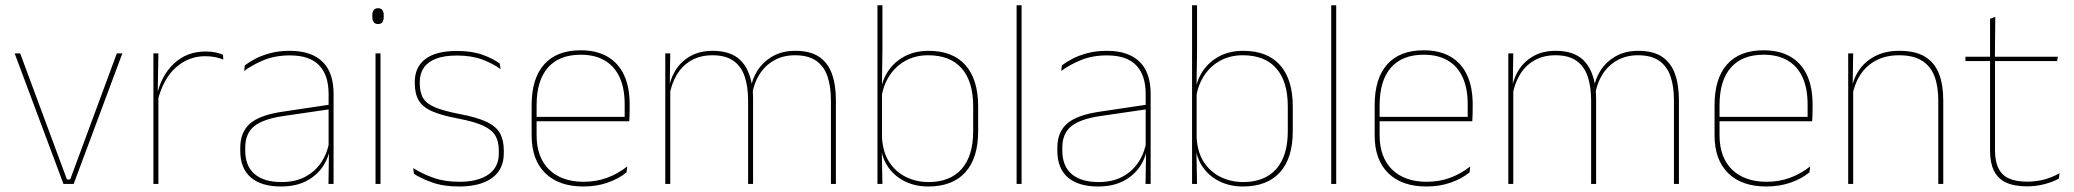

<svg xmlns="http://www.w3.org/2000/svg" viewBox="-20 -684 7714 714"><path d="M241 -16.5 414.5 -485.5H435L254 0H216L34.5 -485.5H55L229 -16.5Z M566 -308.5 556.5 -320.5 562 -325Q578.5 -402 626.5 -447.2Q674.5 -492.5 744.5 -492.5Q765.5 -492.5 781.8 -489Q798 -485.5 809 -480.5L810.5 -462.5Q797.5 -468 780.5 -471.5Q763.5 -475 743 -475Q681.5 -475 634.2 -433.2Q587 -391.5 566 -308.5ZM550.5 0V-485.5H569L566.5 -335L569 -332.5V0Z M1201.5 0 1203.5 -128 1202 -131.5V-292V-334.5Q1202 -404.5 1166.8 -441.2Q1131.5 -478 1058 -478Q1003.5 -478 960.5 -460.2Q917.5 -442.5 888 -420L890.5 -441Q906 -453 929.8 -465.5Q953.5 -478 985.8 -486.5Q1018 -495 1058 -495Q1099.5 -495 1130 -484.2Q1160.5 -473.5 1180.8 -453Q1201 -432.5 1210.8 -402.8Q1220.5 -373 1220.5 -335V0ZM1024.5 9.5Q952 9.5 912.8 -24.2Q873.5 -58 873.5 -123V-134.5Q873.5 -192.5 909.5 -224.2Q945.5 -256 1030 -268.5L1211 -295.5L1211.5 -278.5L1033.5 -252.5Q958.5 -241.5 925.2 -214.5Q892 -187.5 892 -135.5V-124Q892 -66.5 926.8 -36.8Q961.5 -7 1027 -7Q1079 -7 1116.2 -27.2Q1153.5 -47.5 1176 -82.2Q1198.5 -117 1205 -160.5L1214.5 -142H1208.5Q1204.5 -102.5 1182.5 -67.8Q1160.5 -33 1121 -11.8Q1081.5 9.5 1024.5 9.5Z M1376.5 0V-485.5H1395V0ZM1386 -594.5Q1375.5 -594.5 1370 -601.2Q1364.5 -608 1364.5 -622V-626.5Q1364.5 -640 1370 -646.8Q1375.5 -653.5 1386 -653.5Q1396.5 -653.5 1401.8 -646.8Q1407 -640 1407 -626.5V-622Q1407 -608 1401.8 -601.2Q1396.5 -594.5 1386 -594.5Z M1687.5 9.5Q1629 9.5 1587.2 -5.5Q1545.5 -20.5 1519.5 -37.5L1516.5 -59Q1551.5 -37 1592.8 -22.5Q1634 -8 1688.5 -8Q1757 -8 1796 -34.8Q1835 -61.5 1835 -113.5V-123.5Q1835 -157 1822.5 -179Q1810 -201 1777.5 -216.2Q1745 -231.5 1684.5 -243Q1623 -254.5 1587.5 -270Q1552 -285.5 1537.2 -310.5Q1522.5 -335.5 1522.5 -374.5V-379.5Q1522.5 -434.5 1561.8 -464.5Q1601 -494.5 1679.5 -494.5Q1735.5 -494.5 1775.2 -480Q1815 -465.5 1838.5 -447.5L1841.5 -427Q1811 -449 1771.8 -463.2Q1732.5 -477.5 1679 -477.5Q1632 -477.5 1601.5 -465.8Q1571 -454 1556 -432Q1541 -410 1541 -379.5V-374.5Q1541 -339.5 1554.2 -318.2Q1567.5 -297 1600 -284Q1632.5 -271 1689 -260Q1753 -248 1788.8 -231.2Q1824.5 -214.5 1839 -188.8Q1853.5 -163 1853.5 -124.5V-113.5Q1853.5 -54 1809.8 -22.2Q1766 9.5 1687.5 9.5Z M2149.5 9.5Q2058 9.5 2007.5 -40.2Q1957 -90 1957 -180.5V-292.5Q1957 -392.5 2003.8 -444.8Q2050.5 -497 2139.5 -497Q2198 -497 2238.8 -473.5Q2279.5 -450 2300.5 -405.2Q2321.5 -360.5 2321.5 -296.5V-279.5Q2321.5 -268.5 2321.2 -257.5Q2321 -246.5 2320 -233H2303Q2303 -250.5 2303 -266.5Q2303 -282.5 2303 -296Q2303 -355.5 2284.2 -396.5Q2265.5 -437.5 2229 -459Q2192.5 -480.5 2139.5 -480.5Q2059.5 -480.5 2017.5 -432.5Q1975.5 -384.5 1975.5 -292.5V-243.5V-239.5V-181Q1975.5 -140 1987.2 -108Q1999 -76 2021.5 -53.8Q2044 -31.5 2076.5 -19.8Q2109 -8 2150 -8Q2197.5 -8 2237.5 -22.8Q2277.5 -37.5 2312.5 -65L2310 -43Q2280.5 -19 2239.5 -4.8Q2198.5 9.5 2149.5 9.5ZM1965.5 -233V-249.5H2313.5V-233Z M3070 0V-310Q3070 -363 3057 -400.5Q3044 -438 3014.8 -458.2Q2985.5 -478.5 2936.5 -478.5Q2892 -478.5 2858.2 -459.2Q2824.5 -440 2803.8 -406.8Q2783 -373.5 2777 -331.5L2766.5 -351.5H2771.5Q2776 -389 2797 -421.8Q2818 -454.5 2853.5 -474.8Q2889 -495 2937.5 -495Q2993 -495 3026 -472.8Q3059 -450.5 3073.8 -409.2Q3088.5 -368 3088.5 -311V0ZM2454 0V-485.5H2472.5L2470.5 -357.5H2472.5V0ZM2762 0V-309.5Q2762 -362.5 2749 -400.2Q2736 -438 2707 -458.2Q2678 -478.5 2629.5 -478.5Q2583.5 -478.5 2549.8 -458.8Q2516 -439 2495.8 -404.2Q2475.5 -369.5 2469 -325L2458.5 -344H2465.5Q2470 -385 2490 -419.2Q2510 -453.5 2545.5 -474.2Q2581 -495 2630.5 -495Q2697 -495 2732.8 -460.8Q2768.5 -426.5 2778 -358Q2779.5 -346.5 2780 -336Q2780.5 -325.5 2780.5 -314V0Z M3432 9.5Q3382 9.5 3342.2 -11Q3302.5 -31.5 3279 -68.5Q3255.5 -105.5 3255 -155.5H3249L3260 -172Q3263 -117.5 3287.2 -80.8Q3311.5 -44 3349.8 -25.5Q3388 -7 3433 -7Q3513 -7 3556 -55.5Q3599 -104 3599 -196V-288.5Q3599 -381 3556.2 -429.8Q3513.5 -478.5 3431.5 -478.5Q3385.5 -478.5 3349 -459Q3312.5 -439.5 3289 -404.5Q3265.5 -369.5 3258 -323L3249 -341.5H3254.5Q3259.5 -384 3282.2 -418.8Q3305 -453.5 3343.5 -474.2Q3382 -495 3433.5 -495Q3523 -495 3570.2 -441.8Q3617.5 -388.5 3617.5 -288.5V-196Q3617.5 -96 3569.8 -43.2Q3522 9.5 3432 9.5ZM3243 0V-664.5H3261.5V-494.5L3259.5 -356L3260 -346.5V-138L3259 -130.5L3261.5 0Z M3760.5 0V-664.5H3779V0Z M4240 0 4242 -128 4240.5 -131.5V-292V-334.5Q4240.5 -404.5 4205.2 -441.2Q4170 -478 4096.5 -478Q4042 -478 3999 -460.2Q3956 -442.5 3926.5 -420L3929 -441Q3944.5 -453 3968.2 -465.5Q3992 -478 4024.2 -486.5Q4056.5 -495 4096.5 -495Q4138 -495 4168.5 -484.2Q4199 -473.5 4219.2 -453Q4239.5 -432.5 4249.2 -402.8Q4259 -373 4259 -335V0ZM4063 9.5Q3990.5 9.5 3951.2 -24.2Q3912 -58 3912 -123V-134.5Q3912 -192.5 3948 -224.2Q3984 -256 4068.5 -268.5L4249.5 -295.5L4250 -278.5L4072 -252.5Q3997 -241.5 3963.8 -214.5Q3930.5 -187.5 3930.5 -135.5V-124Q3930.5 -66.5 3965.2 -36.8Q4000 -7 4065.5 -7Q4117.5 -7 4154.8 -27.2Q4192 -47.5 4214.5 -82.2Q4237 -117 4243.5 -160.5L4253 -142H4247Q4243 -102.5 4221 -67.8Q4199 -33 4159.5 -11.8Q4120 9.5 4063 9.5Z M4602 9.5Q4552 9.5 4512.2 -11Q4472.5 -31.5 4449 -68.5Q4425.5 -105.5 4425 -155.5H4419L4430 -172Q4433 -117.5 4457.2 -80.8Q4481.5 -44 4519.8 -25.5Q4558 -7 4603 -7Q4683 -7 4726 -55.5Q4769 -104 4769 -196V-288.5Q4769 -381 4726.2 -429.8Q4683.5 -478.5 4601.5 -478.5Q4555.5 -478.5 4519 -459Q4482.5 -439.5 4459 -404.5Q4435.5 -369.5 4428 -323L4419 -341.5H4424.5Q4429.5 -384 4452.2 -418.8Q4475 -453.5 4513.5 -474.2Q4552 -495 4603.5 -495Q4693 -495 4740.2 -441.8Q4787.5 -388.5 4787.5 -288.5V-196Q4787.5 -96 4739.8 -43.2Q4692 9.5 4602 9.5ZM4413 0V-664.5H4431.5V-494.5L4429.5 -356L4430 -346.5V-138L4429 -130.5L4431.5 0Z M4930.5 0V-664.5H4949V0Z M5284.5 9.5Q5193 9.5 5142.5 -40.2Q5092 -90 5092 -180.5V-292.5Q5092 -392.5 5138.8 -444.8Q5185.5 -497 5274.5 -497Q5333 -497 5373.8 -473.5Q5414.5 -450 5435.5 -405.2Q5456.5 -360.5 5456.5 -296.5V-279.5Q5456.5 -268.5 5456.2 -257.5Q5456 -246.5 5455 -233H5438Q5438 -250.5 5438 -266.5Q5438 -282.5 5438 -296Q5438 -355.5 5419.2 -396.5Q5400.5 -437.5 5364 -459Q5327.5 -480.5 5274.5 -480.5Q5194.5 -480.5 5152.5 -432.5Q5110.5 -384.5 5110.5 -292.5V-243.5V-239.5V-181Q5110.5 -140 5122.2 -108Q5134 -76 5156.5 -53.8Q5179 -31.5 5211.5 -19.8Q5244 -8 5285 -8Q5332.5 -8 5372.5 -22.8Q5412.5 -37.5 5447.5 -65L5445 -43Q5415.5 -19 5374.5 -4.8Q5333.5 9.5 5284.5 9.5ZM5100.5 -233V-249.5H5448.5V-233Z M6205 0V-310Q6205 -363 6192 -400.5Q6179 -438 6149.8 -458.2Q6120.5 -478.5 6071.5 -478.5Q6027 -478.5 5993.2 -459.2Q5959.5 -440 5938.8 -406.8Q5918 -373.5 5912 -331.5L5901.5 -351.5H5906.5Q5911 -389 5932 -421.8Q5953 -454.5 5988.5 -474.8Q6024 -495 6072.5 -495Q6128 -495 6161 -472.8Q6194 -450.5 6208.8 -409.2Q6223.5 -368 6223.5 -311V0ZM5589 0V-485.5H5607.5L5605.5 -357.5H5607.5V0ZM5897 0V-309.5Q5897 -362.5 5884 -400.2Q5871 -438 5842 -458.2Q5813 -478.5 5764.5 -478.5Q5718.5 -478.5 5684.8 -458.8Q5651 -439 5630.8 -404.2Q5610.5 -369.5 5604 -325L5593.5 -344H5600.5Q5605 -385 5625 -419.2Q5645 -453.5 5680.5 -474.2Q5716 -495 5765.5 -495Q5832 -495 5867.8 -460.8Q5903.5 -426.5 5913 -358Q5914.5 -346.5 5915 -336Q5915.5 -325.5 5915.5 -314V0Z M6548.5 9.5Q6457 9.5 6406.5 -40.2Q6356 -90 6356 -180.5V-292.5Q6356 -392.5 6402.8 -444.8Q6449.5 -497 6538.5 -497Q6597 -497 6637.8 -473.5Q6678.5 -450 6699.5 -405.2Q6720.5 -360.5 6720.5 -296.5V-279.5Q6720.5 -268.5 6720.2 -257.5Q6720 -246.5 6719 -233H6702Q6702 -250.5 6702 -266.5Q6702 -282.5 6702 -296Q6702 -355.5 6683.2 -396.5Q6664.5 -437.5 6628 -459Q6591.5 -480.5 6538.5 -480.5Q6458.5 -480.5 6416.5 -432.5Q6374.5 -384.5 6374.5 -292.5V-243.5V-239.5V-181Q6374.5 -140 6386.2 -108Q6398 -76 6420.5 -53.8Q6443 -31.5 6475.5 -19.8Q6508 -8 6549 -8Q6596.5 -8 6636.5 -22.8Q6676.5 -37.5 6711.5 -65L6709 -43Q6679.5 -19 6638.5 -4.8Q6597.5 9.5 6548.5 9.5ZM6364.5 -233V-249.5H6712.5V-233Z M7188 0V-310Q7188 -363 7173.8 -400.5Q7159.5 -438 7127.5 -458.2Q7095.5 -478.5 7042 -478.5Q6992.5 -478.5 6955.8 -458.8Q6919 -439 6897 -404.2Q6875 -369.5 6868 -325L6859 -344H6864.5Q6869 -385 6890.8 -419.2Q6912.5 -453.5 6951 -474.2Q6989.5 -495 7043 -495Q7103.5 -495 7139.2 -472.8Q7175 -450.5 7190.8 -409.2Q7206.5 -368 7206.5 -311V0ZM6853 0V-485.5H6871.5L6869.5 -358.5H6871.5V0Z M7519 9Q7470.5 9 7440 -5.2Q7409.5 -19.5 7395 -49Q7380.5 -78.5 7380.5 -123V-462.5H7399V-124.5Q7399 -65.5 7426.5 -37Q7454 -8.5 7519.5 -8.5Q7550.5 -8.5 7580.8 -16.2Q7611 -24 7639 -40L7636.5 -20Q7613.5 -7 7582.2 1Q7551 9 7519 9ZM7289 -457V-473H7632.5L7630 -457ZM7380.5 -468V-614L7400 -621.5L7398.5 -468Z"/></svg>

Font: Anek Odia Thin
Style: Regular
Weight: 250
Version: Version 1.003